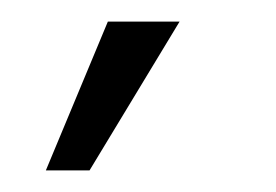

<svg xmlns="http://www.w3.org/2000/svg" viewBox="-20 -63 256 178"><path d="M22.5 95H63L146.5 -43H80Z"/></svg>

Font: Anybody UltraCondensed Thin Light
Style: Regular
Weight: 300
Version: Version 1.111